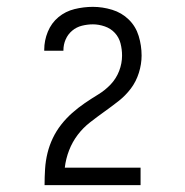

<svg xmlns="http://www.w3.org/2000/svg" viewBox="-20 -863 540 560"><path d="M110 -323V-324Q110 -347 111.5 -370.5Q113 -394 118.5 -416.5Q124 -439 134 -460Q144 -481 158.5 -499.5Q173 -518 190.5 -533.5Q208 -549 227 -562Q246 -575 266.5 -587.5Q287 -600 303 -617Q319 -634 327.5 -656Q336 -678 336 -701Q336 -719 331.5 -736.5Q327 -754 315 -767Q303 -780 285.5 -786Q268 -792 251 -792Q235 -792 219 -788Q203 -784 190.5 -773.5Q178 -763 171.5 -748Q165 -733 165 -717V-715H109V-718Q109 -745 119.5 -770.5Q130 -796 150.5 -813Q171 -830 197.5 -836.5Q224 -843 251 -843Q279 -843 307 -834.5Q335 -826 355.5 -806Q376 -786 384.5 -758Q393 -730 393 -701Q393 -676 385 -650.5Q377 -625 361.5 -604.5Q346 -584 325.5 -568Q305 -552 284 -537Q263 -522 242.5 -506Q222 -490 206.5 -469.5Q191 -449 181.5 -424.5Q172 -400 169 -374H390V-323Z"/></svg>

Font: Iosevka Light
Style: Regular
Weight: 300
Monospace: yes
Designer: Belleve Invis
Foundry: Belleve Invis
Version: Version 32.5.0; ttfautohint (v1.8.4)